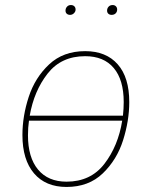

<svg xmlns="http://www.w3.org/2000/svg" viewBox="-20 -732 601 762"><path d="M493 -327Q493 -253 468.5 -175.5Q444 -98 388 -44Q332 10 244 10Q161 10 115 -44Q69 -98 69 -196Q69 -271 94 -347.5Q119 -424 175 -476.5Q231 -529 318 -529Q401 -529 447 -477Q493 -425 493 -327ZM98 -273H468Q471 -302 471 -327Q471 -415 431.5 -462Q392 -509 318 -509Q223 -509 169 -440Q115 -371 98 -273ZM465 -253H95Q91 -226 91 -195Q91 -107 131 -59Q171 -11 244 -11Q340 -11 394.5 -82Q449 -153 465 -253ZM240 -690Q240 -699 246 -705.5Q252 -712 261 -712Q270 -712 275 -707Q280 -702 280 -694Q280 -686 273.5 -679.5Q267 -673 258 -673Q250 -673 245 -677.5Q240 -682 240 -690ZM405 -690Q405 -699 411 -705.5Q417 -712 427 -712Q435 -712 440 -707Q445 -702 445 -694Q445 -685 439 -679Q433 -673 423 -673Q415 -673 410 -677.5Q405 -682 405 -690Z"/></svg>

Font: FiraGO Thin
Style: Italic
Weight: 100
Italic angle: -8°
Designer: bBox Type GmbH
Foundry: bBox Type GmbH
Version: Version 1.001